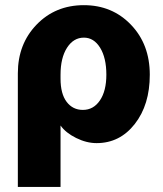

<svg xmlns="http://www.w3.org/2000/svg" viewBox="-20 -550 636 751"><path d="M216.8 -257.8V-242.2Q216.8 -183.1 240.7 -151.6Q264.6 -120.1 304.2 -120.1Q345.7 -120.1 370.8 -157.2Q396 -194.3 396 -257.8Q396 -323.7 371.6 -363.3Q347.2 -402.8 308.1 -402.8Q267.6 -402.8 242.2 -363.3Q216.8 -323.7 216.8 -257.8ZM308.1 -529.8Q418.9 -529.8 492.4 -453.1Q565.9 -376.5 565.9 -257.8Q565.9 -140.1 507.3 -65.2Q448.7 9.8 357.9 9.8Q318.4 9.8 277.8 -10.3Q237.3 -30.3 216.8 -59.1V181.2H49.8V-263.2Q49.8 -377.9 123.3 -453.9Q196.8 -529.8 308.1 -529.8Z"/></svg>

Font: LT Superior Black
Style: Regular
Weight: 900
Designer: Daniel Lyons
Foundry: LyonsType
Version: Version 2.005